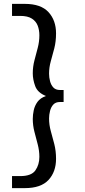

<svg xmlns="http://www.w3.org/2000/svg" viewBox="-20 -760 436 990"><path d="M42 148H84Q142 148 162.5 118.5Q183 89 183 49Q183 17 174.5 -15.5Q166 -48 157.5 -80.5Q149 -113 149 -147Q149 -168 154 -191.5Q159 -215 173.5 -235Q188 -255 217 -265Q174 -282 161.5 -316Q149 -350 149 -382Q149 -416 157.5 -448.5Q166 -481 174.5 -513Q183 -545 183 -578Q183 -605 174.5 -627.5Q166 -650 144.5 -664Q123 -678 84 -678H42V-740H108Q191 -740 230 -697.5Q269 -655 269 -588Q269 -546 260 -511Q251 -476 242 -444.5Q233 -413 233 -380Q233 -361 238 -341.5Q243 -322 255 -309Q267 -296 289 -296H308V-234H289Q267 -234 255 -221Q243 -208 238 -188Q233 -168 233 -149Q233 -116 242 -84Q251 -52 260 -17Q269 18 269 59Q269 126 230 168Q191 210 108 210H42Z"/></svg>

Font: Georama Extended
Style: Regular
Weight: 400
Width: 7
Designer: Jean-Baptiste Levee
Foundry: Production Type
Version: Version 1.000